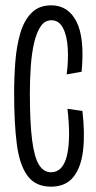

<svg xmlns="http://www.w3.org/2000/svg" viewBox="-20 -690 359 720"><path d="M171 10Q113 10 83 -31Q53 -72 43 -150Q33 -228 33 -339Q33 -400 37.5 -458.5Q42 -517 56 -565Q70 -613 98 -641.5Q126 -670 172 -670Q236 -670 267 -608.5Q298 -547 286 -421L230 -411Q237 -464 234 -510.5Q231 -557 216 -585.5Q201 -614 173 -614Q148 -614 132.5 -591Q117 -568 108 -529.5Q99 -491 95.5 -442Q92 -393 92 -341Q92 -229 100.5 -164Q109 -99 126.5 -71.5Q144 -44 171 -44Q216 -44 231 -106.5Q246 -169 233 -282L289 -274Q299 -190 291.5 -126Q284 -62 255 -26Q226 10 171 10Z"/></svg>

Font: Bricolage Grotesque 48pt Condensed ExtraLight
Style: Regular
Weight: 200
Width: 3
Designer: Mathieu Triay
Foundry: Atelier Triay
Version: Version 1.000; ttfautohint (v1.8.4.7-5d5b);gftools[0.9.32]